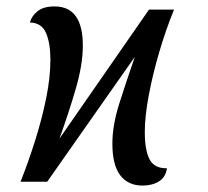

<svg xmlns="http://www.w3.org/2000/svg" viewBox="-20 -566 648 598"><path d="M424 12Q379 12 354.5 -20Q330 -52 330 -119Q330 -176 352 -245Q374 -314 400 -389L127 0H44Q69 -63 90 -130Q111 -197 124 -261Q137 -325 137 -381Q137 -431 123.5 -463Q110 -495 73 -496Q79 -517 97.5 -531.5Q116 -546 150 -546Q238 -546 238 -424Q238 -365 216 -289.5Q194 -214 165 -134L444 -536H522Q497 -475 476.5 -405.5Q456 -336 443.5 -270Q431 -204 431 -155Q431 -98 446 -69.5Q461 -41 500 -42Q496 -14 475 -1Q454 12 424 12Z"/></svg>

Font: Noto Serif ExtraCondensed Medium
Style: Italic
Weight: 500
Width: 2
Italic angle: -12°
Designer: Monotype Design Team
Foundry: Monotype Imaging Inc.
Version: Version 2.013; ttfautohint (v1.8.4.7-5d5b)